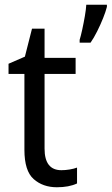

<svg xmlns="http://www.w3.org/2000/svg" viewBox="-20 -780 471 810"><path d="M239 -62Q256 -62 274 -65Q292 -68 305 -73V-6Q271 10 220 10Q161 10 122 -24.5Q83 -59 83 -148V-468H16V-511L85 -541L115 -659H168V-536H299V-468H168V-153Q168 -62 239 -62ZM431 -751Q426 -731 415 -703.5Q404 -676 390 -648Q376 -620 362 -600H316V-612Q321 -628 327 -655.5Q333 -683 338 -712Q343 -741 344 -760H431Z"/></svg>

Font: Noto Sans Tamil SemiCondensed
Style: Regular
Weight: 400
Width: 4
Designer: Jelle Bosma - Monotype Design Team
Foundry: Monotype Imaging Inc.
Version: Version 2.004; ttfautohint (v1.8.4.7-5d5b)